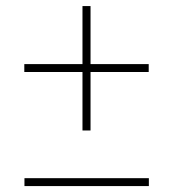

<svg xmlns="http://www.w3.org/2000/svg" viewBox="-20 -610 570 632"><path d="M251.5 -180.5V-590H278V-180.5ZM60.5 2.5V-23.5H470V2.5ZM60 -373V-399H469.5V-373Z"/></svg>

Font: Bodoni Moda 9pt ExtraBold
Style: Regular
Weight: 800
Designer: Owen Earl
Foundry: indestructible type
Version: Version 2.005